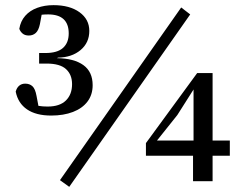

<svg xmlns="http://www.w3.org/2000/svg" viewBox="-20 -700 942 746"><path d="M179 -251Q120 -251 85 -275Q50 -299 41 -344Q45 -359 54.5 -367Q64 -375 78 -375Q95 -375 106 -365Q117 -355 122 -327L133 -269L103 -294Q116 -291 131 -288.5Q146 -286 165 -286Q212 -286 236 -309.5Q260 -333 260 -373Q260 -410 236.5 -431.5Q213 -453 161 -453H132V-494H156Q203 -494 225 -514Q247 -534 247 -570Q247 -607 227 -625.5Q207 -644 167 -644Q152 -644 139 -642.5Q126 -641 111 -637L145 -660L135 -606Q130 -582 119 -572Q108 -562 92 -562Q77 -562 68 -569.5Q59 -577 55 -588Q60 -618 78 -638.5Q96 -659 124.5 -669.5Q153 -680 188 -680Q251 -680 289 -652.5Q327 -625 327 -580Q327 -534 293 -505.5Q259 -477 205 -476L202 -474Q268 -473 304 -447Q340 -421 340 -369Q340 -332 320 -305.5Q300 -279 263.5 -265Q227 -251 179 -251ZM249 26 213 0 684 -671 719 -644ZM730 4V-118L732 -132V-355H715L747 -376L669 -253L582 -144L590 -174V-154H873V-95H547V-144L746 -416H806V4Z"/></svg>

Font: Source Serif 4
Style: Regular
Weight: 400
Designer: Frank Grießhammer
Foundry: Adobe Systems Incorporated
Version: Version 4.004;hotconv 1.0.116;makeotfexe 2.5.65601